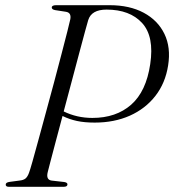

<svg xmlns="http://www.w3.org/2000/svg" viewBox="-20 -720 671 740"><path d="M628 -468Q617.5 -400 579 -350.5Q540.5 -301 480.5 -274.2Q420.5 -247.5 345 -247.5Q305.5 -247.5 276.5 -253.8Q247.5 -260 221 -273Q206.5 -219.5 194.5 -173.5Q182.5 -127.5 174.2 -96.5Q166 -65.5 164 -57Q156.5 -27 179 -24L227.5 -18.5Q240 -16.5 240 -9.5Q240 0 225 0H14.5Q2 0 2 -8.5Q2 -17 17 -19L54.5 -24Q70.5 -25.5 78.5 -32.2Q86.5 -39 92 -54.5Q95.5 -63.5 105 -97Q114.5 -130.5 128 -180.2Q141.5 -230 157.2 -287.5Q173 -345 188.5 -403.2Q204 -461.5 217.2 -512.2Q230.5 -563 239.5 -598.5Q248.5 -634 251 -646Q255.5 -671 234.5 -674.5L192.5 -681Q179.5 -683.5 179.5 -691Q179.5 -700 196.5 -700H402.5Q479.5 -700 534 -670.8Q588.5 -641.5 613.8 -589.2Q639 -537 628 -468ZM320 -642.5Q317.5 -634.5 308.2 -600.5Q299 -566.5 285.5 -516Q272 -465.5 256.5 -406.8Q241 -348 225.5 -290.5Q276.5 -265.5 336 -265.5Q427.5 -265.5 485.5 -316.5Q543.5 -367.5 559 -473Q575 -579.5 527.8 -631.2Q480.5 -683 390.5 -683Q332.5 -683 320 -642.5Z"/></svg>

Font: Fraunces 72pt Light
Style: Italic
Weight: 300
Italic angle: -16°
Version: Version 1.000;[b76b70a41]